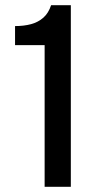

<svg xmlns="http://www.w3.org/2000/svg" viewBox="-20 -720 422 740"><path d="M152 0V-546H38V-619.5Q72.5 -619.5 100 -627Q127.5 -634.5 147.2 -652Q167 -669.5 177 -700H253V0Z"/></svg>

Font: Overpass Medium
Style: Regular
Weight: 500
Designer: Delve Withrington, Dave Bailey, Thomas Jockin
Foundry: Delve Fonts LLC
Version: Version 4.000